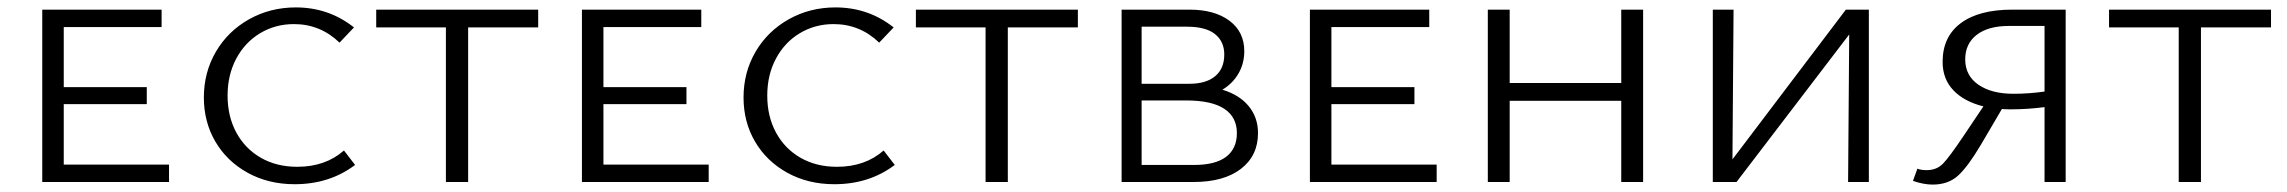

<svg xmlns="http://www.w3.org/2000/svg" viewBox="-20 -491 6171 518"><path d="M436 -47V0H94V-465H416V-418H152V-256H376V-210H152V-47Z M530 -228Q530 -296 562.5 -351.5Q595 -407 652 -439Q709 -471 778 -471Q867 -471 935 -417L896 -376Q844 -426 773 -426Q723 -426 682 -401.5Q641 -377 617.5 -333Q594 -289 594 -233Q594 -177 617.5 -133.5Q641 -90 683.5 -65.5Q726 -41 782 -41Q858 -41 908 -85L938 -46Q869 6 775 6Q704 6 648 -25Q592 -56 561 -109Q530 -162 530 -228Z M1432 -417H1243V0H1183V-417H995V-465H1432Z M1892 -47V0H1550V-465H1872V-418H1608V-256H1832V-210H1608V-47Z M1986 -228Q1986 -296 2018.5 -351.5Q2051 -407 2108 -439Q2165 -471 2234 -471Q2323 -471 2391 -417L2352 -376Q2300 -426 2229 -426Q2179 -426 2138 -401.5Q2097 -377 2073.5 -333Q2050 -289 2050 -233Q2050 -177 2073.5 -133.5Q2097 -90 2139.5 -65.5Q2182 -41 2238 -41Q2314 -41 2364 -85L2394 -46Q2325 6 2231 6Q2160 6 2104 -25Q2048 -56 2017 -109Q1986 -162 1986 -228Z M2888 -417H2699V0H2639V-417H2451V-465H2888Z M3374 -132Q3374 -71 3328 -35.5Q3282 0 3200 0H3006V-465H3189Q3257 -465 3297 -435Q3337 -405 3337 -353Q3337 -320 3321.5 -293Q3306 -266 3278 -249Q3324 -235 3349 -204.5Q3374 -174 3374 -132ZM3060 -419V-265H3189Q3234 -265 3258.5 -285.5Q3283 -306 3283 -344Q3283 -379 3258 -399Q3233 -419 3182 -419ZM3317 -132Q3317 -175 3283 -197.5Q3249 -220 3180 -220H3060V-46H3202Q3259 -46 3288 -68Q3317 -90 3317 -132Z M3856 -47V0H3514V-465H3836V-418H3572V-256H3796V-210H3572V-47Z M4413 -465V0H4354V-219H4053V0H3994V-465H4053V-267H4354V-465Z M5022 0H4966L4969 -398L4665 0H4601V-465H4657L4654 -61L4960 -465H5022Z M5553 -465V0H5496V-202Q5450 -196 5404 -196Q5388 -196 5381 -197L5324 -100Q5289 -41 5262.5 -17Q5236 7 5194 7Q5170 7 5141 -3L5153 -36Q5162 -32 5178 -32Q5205 -32 5222 -49.5Q5239 -67 5276 -122L5331 -204Q5279 -217 5250 -247.5Q5221 -278 5221 -324Q5221 -392 5270 -428.5Q5319 -465 5409 -465ZM5496 -244V-421H5400Q5344 -421 5313 -397Q5282 -373 5282 -331Q5282 -287 5317.5 -262.5Q5353 -238 5412 -238Q5454 -238 5496 -244Z M6107 -417H5918V0H5858V-417H5670V-465H6107Z"/></svg>

Font: Ysabeau SC Semilight
Style: Regular
Weight: 300
Designer: Christian Thalmann (Catharsis Fonts)
Version: Version 0.003